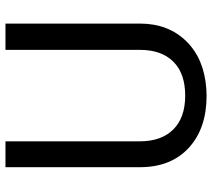

<svg xmlns="http://www.w3.org/2000/svg" viewBox="-56 -694 761 688"><g transform="rotate(-90 324.0 -350.5)"><path d="M583 -710.9V-227.5Q582.5 -127 519.8 -63Q457 1 349.6 8.8L324.7 9.8Q208 9.8 138.7 -53.2Q69.3 -116.2 68.4 -226.6V-710.9H161.1V-229.5Q161.1 -152.3 203.6 -109.6Q246.1 -66.9 324.7 -66.9Q404.3 -66.9 446.5 -109.4Q488.8 -151.9 488.8 -229V-710.9Z"/></g></svg>

Font: Vazir FD
Style: FD
Weight: 400
Foundry: Based on Dejavu fonts, by Saber Rastikerdar
Version: Version 26.0.0